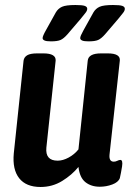

<svg xmlns="http://www.w3.org/2000/svg" viewBox="-20 -738 523 766"><path d="M142 8Q84 8 56.5 -27Q29 -62 35 -126L74 -496Q76 -510 88.5 -517.5Q101 -525 128 -525H153Q204 -525 202 -496L165 -149Q160 -97 210 -97Q231 -97 254 -109.5Q277 -122 293 -142L330 -496Q333 -525 383 -525H410Q461 -525 458 -496L417 -122Q414 -93 434 -93Q441 -93 448 -96.5Q455 -100 460 -100Q471 -100 467 -74Q465 -62 462.5 -48.5Q460 -35 458 -27Q452 -11 428 -2Q404 7 378 7Q344 7 321 -11Q298 -29 293 -72Q267 -40 228 -16Q189 8 142 8ZM183 -573Q165 -573 157.5 -576.5Q150 -580 150 -586Q150 -594 163 -617L203 -689Q212 -704 227.5 -711Q243 -718 281 -718Q308 -718 318 -714.5Q328 -711 328 -703Q328 -695 320.5 -686Q313 -677 302 -663L249 -601Q234 -584 221.5 -578.5Q209 -573 183 -573ZM333 -573Q315 -573 307.5 -576.5Q300 -580 300 -586Q300 -594 313 -617L353 -689Q362 -704 377.5 -711Q393 -718 431 -718Q458 -718 468 -714.5Q478 -711 478 -703Q478 -695 470.5 -686Q463 -677 452 -663L399 -601Q384 -584 371.5 -578.5Q359 -573 333 -573Z"/></svg>

Font: Asap Condensed Condensed SemiBold
Style: Italic
Weight: 600
Width: 3
Italic angle: -6°
Designer: Pablo Cosgaya
Foundry: Omnibus-Type
Version: Version 3.001; ttfautohint (v1.8.4.7-5d5b)